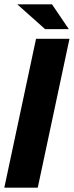

<svg xmlns="http://www.w3.org/2000/svg" viewBox="-31 -870 342 890"><path d="M-11 0 136 -690H291L144 0ZM178 -735 49 -850H210L288 -735Z"/></svg>

Font: Radio Canada Big
Style: Bold Italic
Weight: 700
Italic angle: -12°
Designer: Étienne Aubert Bonn
Foundry: Coppers and Brasses
Version: Version 1.001